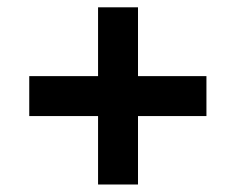

<svg xmlns="http://www.w3.org/2000/svg" viewBox="-20 -620 628 512"><path d="M241.5 -128V-600.5H348V-128ZM58 -310.5V-417H530.5V-310.5Z"/></svg>

Font: Public Sans Thin
Style: Bold
Weight: 700
Version: Version 2.001